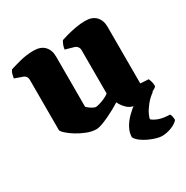

<svg xmlns="http://www.w3.org/2000/svg" viewBox="-161 -636 943 972"><g transform="rotate(-30 311.0 -150.0)"><path d="M242 4Q216 4 186.5 -7.5Q157 -19 131.5 -35Q106 -51 90 -66Q74 -81 74 -88V-382Q74 -393 68.5 -400.5Q63 -408 55 -411L7 -428Q9 -440 12 -451Q15 -462 22 -472Q39 -478 80 -489Q121 -500 164 -500Q205 -500 226.5 -477.5Q248 -455 248 -417V-123Q252 -119 261 -112Q270 -105 280 -100Q290 -95 296 -95Q301 -95 316 -99Q331 -103 348 -110.5Q365 -118 376 -127V-382Q376 -392 370.5 -399.5Q365 -407 356 -411L303 -426Q305 -442 310.5 -454.5Q316 -467 320 -472Q331 -476 354.5 -482.5Q378 -489 407.5 -494.5Q437 -500 465 -500Q506 -500 527.5 -477.5Q549 -455 549 -417V-86L597 -83Q600 -76 603.5 -64.5Q607 -53 607 -37Q602 -29 583.5 -20Q565 -11 540.5 -5.5Q516 0 493 0Q451 0 429 -19.5Q407 -39 396 -64Q379 -53 348.5 -36.5Q318 -20 288 -8Q258 4 242 4ZM511 200Q499 200 479.5 194.5Q460 189 438.5 179Q417 169 400 156Q383 143 376 129Q376 102 390 76Q404 50 427 27Q450 4 476 -14L584 -18Q558 0 539 23.5Q520 47 510.5 67Q501 87 501 96Q516 109 540 117Q564 125 601 126Q605 132 607 141.5Q609 151 609 162Q596 178 568 189Q540 200 511 200Z"/></g></svg>

Font: Texturina 12pt Black
Style: Regular
Weight: 900
Designer: Guillermo Torres Carreño
Foundry: Omnibus-Type
Version: Version 1.002